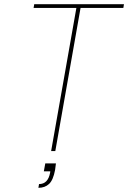

<svg xmlns="http://www.w3.org/2000/svg" viewBox="-20 -724 614 920"><path d="M574 -704 571 -686H366L245 0H225L346 -686H141L144 -704ZM248 59Q246 77 244 90Q235 139 215 157.5Q195 176 164 176L167 158Q210 158 220 104L221 97H190L197 59Z"/></svg>

Font: Fz Poppins Thin
Style: Italic
Weight: 100
Italic angle: -10°
Designer: Ninad Kale (Devanagari), Jonny Pinhorn (Latin)
Foundry: Indian Type Foundry
Version: Vit hóa bi Vntype.Com & FontZin.Com